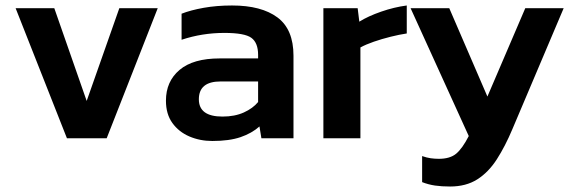

<svg xmlns="http://www.w3.org/2000/svg" viewBox="-20 -504 2093 700"><path d="M224 0 37 -474H178L296 -136L415 -474H555L369 0Z M754 10Q709 10 670.5 -6.5Q632 -23 608.5 -55.5Q585 -88 585 -137Q585 -207 634.5 -249Q684 -291 781 -291H921V-304Q921 -348 896.5 -366Q872 -384 798 -384Q717 -384 642 -359V-454Q675 -467 722.5 -475.5Q770 -484 826 -484Q933 -484 991.5 -440.5Q1050 -397 1050 -301V0H933L926 -43Q898 -18 857 -4Q816 10 754 10ZM791 -79Q836 -79 869 -94Q902 -109 921 -132V-207H784Q705 -207 705 -142Q705 -79 791 -79Z M1159 0V-474H1284L1290 -425Q1322 -445 1369.5 -461.5Q1417 -478 1463 -484V-382Q1436 -378 1404 -370Q1372 -362 1343 -352Q1314 -342 1294 -331V0Z M1621 176Q1590 176 1566 172.5Q1542 169 1519 160V65Q1536 71 1550.5 73Q1565 75 1580 75Q1621 75 1643.5 56Q1666 37 1689 -8L1477 -474H1618L1757 -152L1895 -474H2035L1848 -33Q1822 29 1791.5 76.5Q1761 124 1720 150Q1679 176 1621 176Z"/></svg>

Font: Kanit Medium
Style: Regular
Weight: 500
Designer: Katatrad Team
Foundry: CadsonDemak
Version: Version 2.000; ttfautohint (v1.8.3)